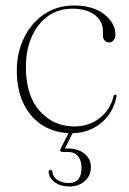

<svg xmlns="http://www.w3.org/2000/svg" viewBox="-20 -474 468 697"><path d="M399 -348Q399 -336 392.5 -328Q386 -320 376.5 -320Q366.5 -320 360 -327Q353.5 -334 353.5 -346.5V-361.5Q353.5 -397 324 -419.8Q294.5 -442.5 242 -442.5Q191.5 -442.5 153.8 -415.2Q116 -388 95 -340.2Q74 -292.5 74 -231Q74 -127 124.2 -71Q174.5 -15 249.5 -15Q302.5 -15 341.2 -44.8Q380 -74.5 392 -124Q393 -130.5 398.5 -130.5Q404 -130.5 403 -124Q391 -63 346.2 -26.8Q301.5 9.5 239.5 9.5Q181 9.5 136.2 -18Q91.5 -45.5 66.2 -96.2Q41 -147 41 -218Q41 -282.5 67 -336.2Q93 -390 139.8 -422Q186.5 -454 249 -454Q318 -454 358.5 -422Q399 -390 399 -348ZM235 -2.5H249.5L215.5 65H226Q264 65 287 84.2Q310 103.5 310 132Q310 163.5 288 183.2Q266 203 231 203Q201 203 180 188.5Q159 174 156.5 151Q156 143.5 162 142.5Q168.5 142 170 149.5Q174 171.5 191.2 181Q208.5 190.5 229.5 190.5Q276 190.5 276 134.5Q276 109.5 263.5 93.5Q251 77.5 225.5 77.5H207.5Q194 77.5 200.5 64.5Z"/></svg>

Font: Fraunces 72pt S000 Thin
Style: Regular
Weight: 100
Version: Version 1.000; ttfautohint (v1.8.3)